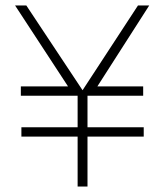

<svg xmlns="http://www.w3.org/2000/svg" viewBox="-20 -680 600 700"><path d="M263 -182H58V-216H263V-331H56V-365H228L35 -660H76L281 -351L483 -660H524L335 -365H502V-331H299V-216H504V-182H299V0H263Z"/></svg>

Font: Cairo ExtraLight
Style: Regular
Weight: 250
Designer: Mohamed Gaber, the designers of Titillium
Foundry: Kief Type Foundry
Version: Version 2.009; ttfautohint (v1.5.33-1714) -l 8 -r 50 -G 200 